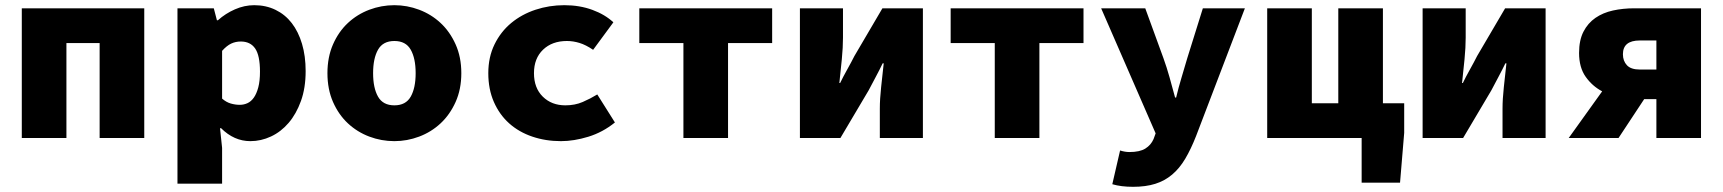

<svg xmlns="http://www.w3.org/2000/svg" viewBox="-20 -532 6640 740"><path d="M64 0V-500H536V0H364V-366H236V0Z M664 176V-500H804L816 -454H820Q849 -480 885.5 -496Q922 -512 960 -512Q1005 -512 1042 -494Q1079 -476 1104.5 -443Q1130 -410 1144 -363Q1158 -316 1158 -258Q1158 -193 1140 -143Q1122 -93 1092.5 -58.5Q1063 -24 1024.5 -6Q986 12 945 12Q882 12 832 -38H828L836 38V176ZM904 -128Q920 -128 934 -134.5Q948 -141 958.5 -156Q969 -171 975.5 -195.5Q982 -220 982 -256Q982 -318 963.5 -345Q945 -372 908 -372Q888 -372 871 -364Q854 -356 836 -336V-152Q852 -138 869.5 -133Q887 -128 904 -128Z M1500 12Q1450 12 1403.5 -5.5Q1357 -23 1321 -56.5Q1285 -90 1263.5 -139Q1242 -188 1242 -250Q1242 -312 1263.5 -361Q1285 -410 1321 -443.5Q1357 -477 1403.5 -494.5Q1450 -512 1500 -512Q1549 -512 1595.5 -494.5Q1642 -477 1678 -443.5Q1714 -410 1736 -361Q1758 -312 1758 -250Q1758 -188 1736 -139Q1714 -90 1678 -56.5Q1642 -23 1595.5 -5.5Q1549 12 1500 12ZM1500 -126Q1544 -126 1563 -159.5Q1582 -193 1582 -250Q1582 -307 1563 -340.5Q1544 -374 1500 -374Q1456 -374 1437 -340.5Q1418 -307 1418 -250Q1418 -193 1437 -159.5Q1456 -126 1500 -126Z M2142 12Q2083 12 2031.5 -5.5Q1980 -23 1942.5 -56.5Q1905 -90 1883.5 -139Q1862 -188 1862 -250Q1862 -312 1886 -361Q1910 -410 1950.5 -443.5Q1991 -477 2044 -494.5Q2097 -512 2155 -512Q2214 -512 2263 -494Q2312 -476 2344 -446L2266 -340Q2238 -359 2213.5 -366.5Q2189 -374 2165 -374Q2108 -374 2073 -340.5Q2038 -307 2038 -250Q2038 -193 2072 -159.5Q2106 -126 2159 -126Q2196 -126 2226 -139Q2256 -152 2282 -168L2350 -60Q2303 -22 2247.5 -5Q2192 12 2142 12Z M2614 0V-366H2444V-500H2956V-366H2786V0Z M3063 0V-500H3229V-387Q3229 -350 3224.5 -303.5Q3220 -257 3215 -212H3218Q3229 -235 3245.5 -264.5Q3262 -294 3273 -316L3381 -500H3537V0H3371V-113Q3371 -150 3376 -196Q3381 -242 3386 -288H3382Q3371 -265 3355 -235Q3339 -205 3328 -184L3219 0Z M3814 0V-366H3644V-500H4156V-366H3986V0Z M4347 188Q4324 188 4304 185.5Q4284 183 4267 178L4297 48Q4316 54 4333 54Q4373 54 4394.5 40.5Q4416 27 4426 4L4434 -18L4224 -500H4394L4464 -308Q4477 -272 4487.5 -234.5Q4498 -197 4509 -156H4513Q4522 -194 4533.5 -232Q4545 -270 4556 -308L4616 -500H4778L4590 -8Q4570 43 4548 80Q4526 117 4497.5 141Q4469 165 4432.5 176.5Q4396 188 4347 188Z M4864 0V-500H5036V-134H5138V-500H5310V-134H5392V-20L5376 172H5228V0Z M5463 0V-500H5629V-387Q5629 -350 5624.5 -303.5Q5620 -257 5615 -212H5618Q5629 -235 5645.5 -264.5Q5662 -294 5673 -316L5781 -500H5937V0H5771V-113Q5771 -150 5776 -196Q5781 -242 5786 -288H5782Q5771 -265 5755 -235Q5739 -205 5728 -184L5619 0Z M6364 0V-150H6317L6218 0H6026L6155 -180Q6117 -200 6091.5 -236Q6066 -272 6066 -328Q6066 -377 6083 -410Q6100 -443 6129 -463Q6158 -483 6196.5 -491.5Q6235 -500 6279 -500H6536V0ZM6300 -264H6364V-376H6300Q6235 -376 6235 -323Q6235 -297 6250.5 -280.5Q6266 -264 6300 -264Z"/></svg>

Font: Source Code Pro Black
Style: Regular
Weight: 900
Monospace: yes
Designer: Paul D. Hunt, Teo Tuominen
Foundry: Adobe Systems Incorporated
Version: Version 2.030;PS 1.000;hotconv 16.6.51;makeotf.lib2.5.65220